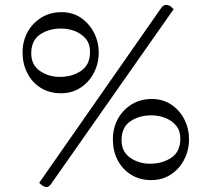

<svg xmlns="http://www.w3.org/2000/svg" viewBox="-20 -721 849 774"><path d="M194 9Q187 20 181 26.5Q175 33 167 33Q155 33 138 16L625 -682Q633 -694 638 -697.5Q643 -701 650 -701Q662 -701 671 -692.5Q680 -684 680 -684ZM378 -509Q378 -466 359 -428.5Q340 -391 305.5 -368Q271 -345 226 -345Q179 -345 144 -367Q109 -389 90 -426.5Q71 -464 71 -509Q71 -555 91 -591.5Q111 -628 146.5 -650Q182 -672 228 -672Q273 -672 306.5 -649Q340 -626 359 -589Q378 -552 378 -509ZM343 -512Q343 -544 326 -564.5Q309 -585 282.5 -595.5Q256 -606 226 -606Q177 -606 141.5 -582Q106 -558 106 -506Q106 -459 141 -435Q176 -411 221 -411Q271 -411 307 -435.5Q343 -460 343 -512ZM742 -159Q742 -116 723 -78.5Q704 -41 669.5 -18Q635 5 590 5Q543 5 508 -17Q473 -39 454 -76Q435 -113 435 -159Q435 -205 455 -241.5Q475 -278 510.5 -300Q546 -322 592 -322Q637 -322 671 -299Q705 -276 723.5 -239Q742 -202 742 -159ZM707 -162Q707 -194 690 -214.5Q673 -235 646.5 -245.5Q620 -256 590 -256Q541 -256 505.5 -232Q470 -208 470 -156Q470 -109 505 -85Q540 -61 585 -61Q635 -61 671 -85.5Q707 -110 707 -162Z"/></svg>

Font: Sedan SC
Style: Regular
Weight: 400
Designer: Sebastian Salazar
Foundry: Sebastian Salazar
Version: Version 1.100; ttfautohint (v1.8.4.7-5d5b)